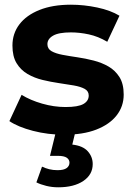

<svg xmlns="http://www.w3.org/2000/svg" viewBox="-20 -566 571 818"><path d="M253 8Q184 8 120.5 -8.5Q57 -25 20 -50L72 -162Q109 -139 159.5 -124.5Q210 -110 259 -110Q313 -110 335.5 -123Q358 -136 358 -159Q358 -178 340.5 -187.5Q323 -197 294 -202Q265 -207 230.5 -212Q196 -217 161 -225.5Q126 -234 97 -251Q68 -268 50.5 -297Q33 -326 33 -372Q33 -423 62.5 -462Q92 -501 148 -523.5Q204 -546 282 -546Q338 -546 394.5 -534Q451 -522 489 -499L437 -388Q398 -411 358.5 -419.5Q319 -428 282 -428Q230 -428 206 -414Q182 -400 182 -378Q182 -358 199.5 -348Q217 -338 246 -332.5Q275 -327 309.5 -322Q344 -317 379 -308Q414 -299 442.5 -282.5Q471 -266 489 -237.5Q507 -209 507 -163Q507 -113 477 -74.5Q447 -36 390.5 -14Q334 8 253 8ZM228 232Q202 232 177.5 226Q153 220 135 211L159 144Q174 151 190 155Q206 159 225 159Q252 159 264 150Q276 141 276 127Q276 114 264.5 106Q253 98 227 98H193L219 -8H302L288 50Q333 55 354 78.5Q375 102 375 133Q375 178 335 205Q295 232 228 232Z"/></svg>

Font: Montserrat Z
Style: Bold
Weight: 700
Designer: Julieta Ulanovsky
Foundry: Julieta Ulanovsky
Version: Version 8.000